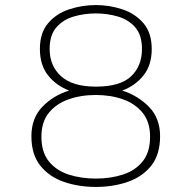

<svg xmlns="http://www.w3.org/2000/svg" viewBox="-20 -727 750 758"><path d="M358.5 11Q290.5 11 232.8 -8.8Q175 -28.5 139.5 -72.5Q104 -116.5 104 -189.5Q104 -260.5 147 -305.2Q190 -350 253 -369.5Q201.5 -389 169.5 -429.8Q137.5 -470.5 137.5 -533.5Q137.5 -597.5 170 -635.5Q202.5 -673.5 253.2 -690.2Q304 -707 358.5 -707Q412.5 -707 463 -690.2Q513.5 -673.5 546.2 -635.5Q579 -597.5 579 -533.5Q579 -470 546.5 -429.2Q514 -388.5 462.5 -369.5Q525 -349.5 568.5 -304.8Q612 -260 612 -189.5Q612 -116.5 576.8 -72.5Q541.5 -28.5 483.8 -8.8Q426 11 358.5 11ZM358.5 -385Q455 -385 497.8 -426Q540.5 -467 540.5 -533.5Q540.5 -589 513.5 -619.5Q486.5 -650 444.8 -662Q403 -674 358.5 -674Q313.5 -674 271.8 -662Q230 -650 203 -619.5Q176 -589 176 -533.5Q176 -467 221.2 -426Q266.5 -385 358.5 -385ZM358.5 -22Q416.5 -22 465.2 -37.8Q514 -53.5 543.2 -89.8Q572.5 -126 572.5 -187.5Q572.5 -244.5 543.8 -280.8Q515 -317 466.5 -334.5Q418 -352 358.5 -352Q298.5 -352 249.8 -334.5Q201 -317 172.2 -280.8Q143.5 -244.5 143.5 -187.5Q143.5 -126 173 -89.8Q202.5 -53.5 251.2 -37.8Q300 -22 358.5 -22Z"/></svg>

Font: League Mono Thin
Style: Regular
Weight: 100
Width: 6
Designer: Tyler Finck
Foundry: The League of Moveable Type / Tyler Finck
Version: Version 2.300;RELEASE